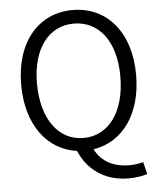

<svg xmlns="http://www.w3.org/2000/svg" viewBox="-61 -797 858 1030"><g transform="rotate(-5 368.5 -282.0)"><path d="M144 -369C144 -556 233 -672 368 -672C504 -672 593 -556 593 -369C593 -178 504 -56 368 -56C233 -56 144 -178 144 -369ZM675 101C656 106 632 111 599 111C517 111 449 77 416 9C572 -15 678 -156 678 -369C678 -602 550 -745 368 -745C187 -745 59 -602 59 -369C59 -153 168 -11 327 10C367 109 458 181 590 181C632 181 670 174 691 166Z"/></g></svg>

Font: Genne Gothic Normal
Style: Regular
Weight: 350
Designer: Ryoko NISHIZUKA (kana & ideographs); Paul D. Hunt (Latin, Greek & Cyrillic); Wenlong ZHANG (bopomofo); Sandoll Communica
Foundry: Adobe Systems Incorporated
Version: Version 1.004;PS 1.004;hotconv 16.6.51;makeotf.lib2.5.65220